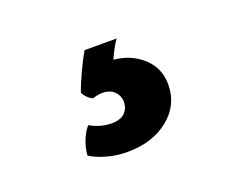

<svg xmlns="http://www.w3.org/2000/svg" viewBox="-54 -93 505 407"><g transform="rotate(-20 199.0 111.0)"><path d="M125 76Q130.5 59.5 142.2 34.5Q154 9.5 163 -6H235.5Q230 1 223.5 13.5Q217 26 213.5 34Q252.5 37.5 278.8 61.8Q305 86 305 122.5Q305 169 268.5 198.5Q232 228 175 228Q151 228 128.2 221.5Q105.5 215 92.5 206Q93.5 190 99.8 173.8Q106 157.5 116 146Q125 151.5 137.8 155.5Q150.5 159.5 164 159.5Q184.5 159.5 194.2 149.8Q204 140 204 126Q204 111.5 194.2 101.8Q184.5 92 167 92Q161 92 155.2 93.2Q149.5 94.5 145 96Q139 93.5 133.2 87.8Q127.5 82 125 76Z"/></g></svg>

Font: Signika Light SemiBold
Style: Regular
Weight: 600
Version: Version 2.003;gftools[0.9.32]